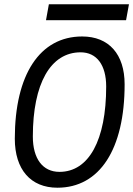

<svg xmlns="http://www.w3.org/2000/svg" viewBox="-20 -875 628 905"><path d="M250.5 9.8C449.7 9.8 567.4 -171.4 567.4 -477.5C567.4 -619.6 493.2 -703.1 367.2 -703.1C168 -703.1 49.8 -523.9 49.8 -221.2C49.8 -76.2 124.5 9.8 250.5 9.8ZM260.3 -64.9C181.6 -64.9 134.8 -126.5 134.8 -231.4C134.8 -481 218.3 -628.4 359.9 -628.4C436 -628.4 480.5 -568.4 480.5 -467.3C480.5 -214.4 398.9 -64.9 260.3 -64.9ZM196.8 -779.8H574.2L587.9 -855H210.4Z"/></svg>

Font: Cascadia Code PL SemiLight
Style: Italic
Weight: 350
Italic angle: -10°
Monospace: yes
Designer: Aaron Bell
Foundry: Saja Typeworks
Version: Version 2404.023